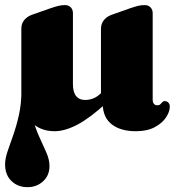

<svg xmlns="http://www.w3.org/2000/svg" viewBox="-22 -516 718 774"><path d="M64.5 -153H95.5Q95.5 -91 108 -45Q120.5 1 136.5 36Q152.5 71 165 99.2Q177.5 127.5 177.5 153.5Q177.5 191 151.8 214.8Q126 238.5 89 238.5Q50 238.5 24.2 213.8Q-1.5 189 -1.5 146.5Q-1.5 123.5 8.5 94.2Q18.5 65 31.5 28.2Q44.5 -8.5 54.5 -53.5Q64.5 -98.5 64.5 -153ZM399.5 -154 429.5 -122 407 -101Q340.5 -40 290 -13.5Q239.5 13 198 13Q138.5 13 101.2 -26.5Q64 -66 64 -136V-399Q64 -421 75.8 -435.2Q87.5 -449.5 107 -456.5L179.5 -482Q200 -489 212.8 -492.2Q225.5 -495.5 240 -495.5Q255 -495.5 263.5 -486.2Q272 -477 272 -463V-176.5Q272 -144.5 284.8 -128.8Q297.5 -113 320.5 -113Q336 -113 351.2 -118.2Q366.5 -123.5 381.5 -137ZM526 13Q465 13 429.5 -14Q394 -41 392 -94L385 -106V-398.5Q385 -420.5 396.8 -435Q408.5 -449.5 428.5 -456.5L500.5 -482Q521 -489 533.8 -492.2Q546.5 -495.5 561.5 -495.5Q576 -495.5 584.8 -486.2Q593.5 -477 593.5 -463V-113.5Q593.5 -104 598.2 -97.8Q603 -91.5 612.5 -91.5Q620 -91.5 624.5 -95.8Q629 -100 632.5 -104.2Q636 -108.5 641 -108.5Q651 -108.5 656.8 -102.2Q662.5 -96 662.5 -86.5Q662.5 -65.5 647.2 -42.5Q632 -19.5 601.5 -3.2Q571 13 526 13Z"/></svg>

Font: Fraunces
Style: Regular
Weight: 900
Version: Version 1.000;[b76b70a41]